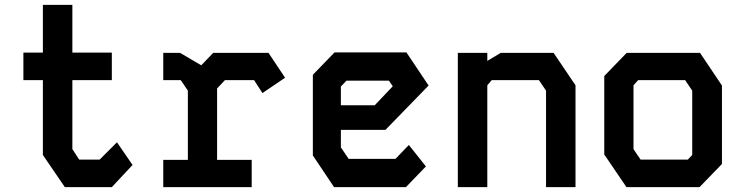

<svg xmlns="http://www.w3.org/2000/svg" viewBox="-20 -768 3040 788"><path d="M156 -748H277V-552H439V-439H277V-156L305 -113H389L460 -184L524 -91L439 0H246L156 -132V-439H76V-552H156Z M650 -551V-439H722L751 -396V-112H650V0H1013V-112H871V-405L903 -439H1023L1057 -386L1150 -449L1082 -551H855L806 -500L719 -551Z M1353 -553 1264 -461V-130L1351 0H1646L1728 -85L1658 -173L1603 -116H1411L1379 -163V-235H1562L1739 -417L1648 -553ZM1379 -413 1402 -437H1576L1592 -414L1518 -336H1379Z M1859 -551V0H1980V-418L1998 -439H2192L2221 -396V0H2342V-418L2252 -551H2035L1980 -518V-551Z M2552 -551H2853L2943 -417V-95L2851 0H2551L2460 -134V-456ZM2580 -156 2609 -113H2803L2821 -132V-396L2792 -439H2599L2580 -418Z"/></svg>

Font: Kode Mono
Style: Bold
Weight: 700
Monospace: yes
Designer: Isa Ozler
Foundry: Kadena LLC
Version: Version 1.206;gftools[0.9.28]